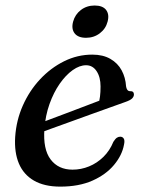

<svg xmlns="http://www.w3.org/2000/svg" viewBox="-20 -666 525 696"><path d="M90 -206.5Q90 -206.5 108.5 -213.5Q127 -220.5 157.2 -231.8Q187.5 -243 222.2 -256.2Q257 -269.5 290.2 -282Q323.5 -294.5 348 -304L336.5 -288Q340.5 -300.5 342.5 -316Q344.5 -331.5 344.5 -352.5Q344.5 -386.5 330.2 -408Q316 -429.5 292 -429.5Q268.5 -429.5 243.5 -411.8Q218.5 -394 196.5 -362.5Q174.5 -331 159.5 -289Q144.5 -247 141 -198.5Q135.5 -125 163.5 -88Q191.5 -51 243 -51Q274 -51 302.8 -62.8Q331.5 -74.5 354.8 -97.2Q378 -120 391 -152Q398 -163 403.8 -166.8Q409.5 -170.5 416 -170.5Q424 -170.5 428.5 -163.8Q433 -157 429.5 -141.5Q422.5 -103 393.2 -68Q364 -33 315 -11.2Q266 10.5 198.5 10.5Q141 10.5 103.2 -11.2Q65.5 -33 48.5 -73.2Q31.5 -113.5 35 -169.5Q39 -230 62.8 -283.5Q86.5 -337 125.2 -378.5Q164 -420 212.5 -444Q261 -468 314.5 -468Q353.5 -468 380.2 -452.5Q407 -437 421 -411Q435 -385 437 -353Q438 -345.5 441.5 -340.5Q445 -335.5 451.5 -335.5Q458.5 -336 462 -332.8Q465.5 -329.5 465.5 -323.5Q465.5 -316 459 -309.2Q452.5 -302.5 433.5 -296Q413.5 -289 381 -277.2Q348.5 -265.5 310.2 -251.8Q272 -238 234 -224.2Q196 -210.5 164.2 -199Q132.5 -187.5 113.2 -180.5Q94 -173.5 94 -173.5ZM292 -529Q263 -529 250.5 -545.2Q238 -561.5 245 -587.5Q252 -613.5 273.2 -629.8Q294.5 -646 323 -646Q352.5 -646 364.8 -629.8Q377 -613.5 370 -587.5Q363.5 -562 342 -545.5Q320.5 -529 292 -529Z"/></svg>

Font: Fraunces
Style: Italic
Weight: 400
Italic angle: -16°
Version: Version 1.000;[b76b70a41]